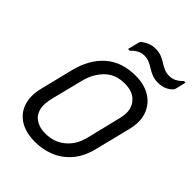

<svg xmlns="http://www.w3.org/2000/svg" viewBox="-265 -1056 1203 1203"><g transform="rotate(45 337.0 -454.0)"><path d="M422 -720Q501 -720 554.5 -686Q608 -652 629 -592.5Q650 -533 630 -455L571 -218Q550 -134 504.5 -81.5Q459 -29 398 -4.5Q337 20 270 20Q188 20 134.5 -13Q81 -46 61.5 -105.5Q42 -165 61 -242L115 -461Q146 -585 223.5 -652.5Q301 -720 422 -720ZM154 -250Q140 -192 146.5 -157Q153 -122 175 -99Q192 -83 217 -73Q242 -63 279 -63Q356 -63 410.5 -109Q465 -155 484 -234L538 -456Q552 -508 544 -543Q536 -578 513 -600Q497 -617 471.5 -627Q446 -637 408 -637Q326 -637 276 -586.5Q226 -536 207 -461ZM571 -867Q596 -867 616.5 -877Q637 -887 660 -910H674Q670 -894 665.5 -874.5Q661 -855 657 -840Q656 -835 653.5 -831Q651 -827 645 -821Q627 -805 604.5 -796Q582 -787 550 -787Q521 -787 498.5 -796Q476 -805 456.5 -817.5Q437 -830 416.5 -839Q396 -848 372 -848Q326 -848 285 -804H270Q275 -821 279.5 -841Q284 -861 288 -877Q290 -882 291.5 -886.5Q293 -891 300 -896Q320 -911 342 -919.5Q364 -928 392 -928Q422 -928 444 -919Q466 -910 485.5 -897.5Q505 -885 525.5 -876Q546 -867 571 -867Z"/></g></svg>

Font: Recursive Sn Lnr St
Style: Italic
Weight: 400
Italic angle: -15°
Version: Version 1.079;hotconv 1.0.112;makeotfexe 2.5.65598; ttfautoh